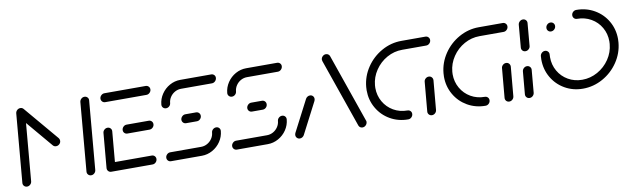

<svg xmlns="http://www.w3.org/2000/svg" viewBox="-37 -893 4162 1268"><g transform="rotate(-10 2043.5 -259.0)"><path d="M112.6 -518.5Q124.8 -518.5 132.8 -509.8Q140.7 -501.1 139.3 -489.3L99.3 -29.6Q98.1 -17.4 88.9 -8.7Q79.6 0 67.4 0Q55.2 0 47.2 -8.7Q39.3 -17.4 40.4 -29.6L80.4 -489.3Q81.9 -501.5 91.1 -510Q100.4 -518.5 112.6 -518.5ZM334.4 -260.4Q334.4 -247.8 324.8 -238.5Q315.2 -229.3 302.2 -229.3Q295.9 -229.3 290.6 -231.7Q285.2 -234.1 281.5 -238.5L88.9 -466.7Q82.6 -473.7 82.6 -484.4Q82.6 -497 92.2 -506.7Q101.9 -516.3 114.4 -516.3Q127 -516.3 135.2 -507L328.5 -278.5Q334.4 -271.5 334.4 -260.4ZM542.6 -518.5Q554.8 -518.5 562.8 -509.8Q570.7 -501.1 569.3 -489.3L529.3 -29.6Q528.1 -17.4 518.9 -8.7Q509.6 0 497.4 0Q485.2 0 477.2 -8.7Q469.3 -17.4 470.4 -29.6L510.4 -489.3Q511.9 -501.5 521.1 -510Q530.4 -518.5 542.6 -518.5Z M604.8 -28.5 625.2 -261.5Q626.3 -273.7 635.7 -282.2Q645.2 -290.7 657 -290.7Q669.3 -290.7 677.2 -282.2Q685.2 -273.7 684.1 -261.5L663.7 -28.5ZM940 -32.2Q940 -19.3 930.6 -9.6Q921.1 0 908.1 0H631.9Q620.4 0 612.6 -7.8Q604.8 -15.6 604.8 -27Q604.8 -40 614.3 -49.4Q623.7 -58.9 636.7 -58.9H913.3Q924.8 -58.9 932.4 -51.1Q940 -43.3 940 -32.2ZM753.3 -256.7Q753.3 -269.6 762.8 -279.3Q772.2 -288.9 785.2 -288.9H933.3Q944.8 -288.9 952.6 -281.1Q960.4 -273.3 960.4 -261.9Q960.4 -248.9 950.7 -239.4Q941.1 -230 928.1 -230H780.4Q768.9 -230 761.1 -237.6Q753.3 -245.2 753.3 -256.7ZM644.8 -489.3Q646.3 -501.5 655.6 -510Q664.8 -518.5 677 -518.5H953.3Q964.8 -518.5 972.6 -510.7Q980.4 -503 980.4 -491.9Q980.4 -478.9 970.7 -469.3Q961.1 -459.6 948.5 -459.6H671.9Q659.6 -459.6 651.9 -468.3Q644.1 -477 644.8 -489.3Z M1364.1 -168.5Q1376.3 -168.5 1384.1 -160Q1391.9 -151.5 1390.7 -139.3Q1387.4 -101.5 1365.9 -69.4Q1344.4 -37.4 1310.7 -18.7Q1277 0 1239.3 0H1032.2Q1020.7 0 1013 -7.8Q1005.2 -15.6 1005.2 -27Q1005.2 -39.6 1014.8 -49.3Q1024.4 -58.9 1037 -58.9H1244.4Q1266.3 -58.9 1285.7 -69.6Q1305.2 -80.4 1317.6 -98.9Q1330 -117.4 1331.9 -139.3Q1333 -151.5 1342.4 -160Q1351.9 -168.5 1364.1 -168.5ZM1277.8 -261.9Q1277.8 -248.9 1268.3 -239.4Q1258.9 -230 1245.9 -230H1174.1Q1161.9 -230 1154.1 -238.5Q1146.3 -247 1147 -259.3Q1148.5 -271.5 1157.8 -280.2Q1167 -288.9 1179.3 -288.9H1250.7Q1262.2 -288.9 1270 -281.1Q1277.8 -273.3 1277.8 -261.9ZM1061.1 -350Q1048.9 -350 1040.9 -358.5Q1033 -367 1034.1 -379.3Q1037.4 -417 1058.9 -449.1Q1080.4 -481.1 1113.9 -499.8Q1147.4 -518.5 1185.2 -518.5H1392.6Q1404.1 -518.5 1411.9 -510.9Q1419.6 -503.3 1419.6 -492.6Q1419.6 -479.3 1410 -469.4Q1400.4 -459.6 1387.4 -459.6H1180.4Q1158.5 -459.6 1139.1 -448.9Q1119.6 -438.1 1107.2 -419.6Q1094.8 -401.1 1093 -379.3Q1091.9 -367 1082.6 -358.5Q1073.3 -350 1061.1 -350Z M1805.9 -168.5Q1818.1 -168.5 1825.9 -160Q1833.7 -151.5 1832.6 -139.3Q1829.3 -101.5 1807.8 -69.4Q1786.3 -37.4 1752.6 -18.7Q1718.9 0 1681.1 0H1474.1Q1462.6 0 1454.8 -7.8Q1447 -15.6 1447 -27Q1447 -39.6 1456.7 -49.3Q1466.3 -58.9 1478.9 -58.9H1686.3Q1708.1 -58.9 1727.6 -69.6Q1747 -80.4 1759.4 -98.9Q1771.9 -117.4 1773.7 -139.3Q1774.8 -151.5 1784.3 -160Q1793.7 -168.5 1805.9 -168.5ZM1719.6 -261.9Q1719.6 -248.9 1710.2 -239.4Q1700.7 -230 1687.8 -230H1615.9Q1603.7 -230 1595.9 -238.5Q1588.1 -247 1588.9 -259.3Q1590.4 -271.5 1599.6 -280.2Q1608.9 -288.9 1621.1 -288.9H1692.6Q1704.1 -288.9 1711.9 -281.1Q1719.6 -273.3 1719.6 -261.9ZM1503 -350Q1490.7 -350 1482.8 -358.5Q1474.8 -367 1475.9 -379.3Q1479.3 -417 1500.7 -449.1Q1522.2 -481.1 1555.7 -499.8Q1589.3 -518.5 1627 -518.5H1834.4Q1845.9 -518.5 1853.7 -510.9Q1861.5 -503.3 1861.5 -492.6Q1861.5 -479.3 1851.9 -469.4Q1842.2 -459.6 1829.3 -459.6H1622.2Q1600.4 -459.6 1580.9 -448.9Q1561.5 -438.1 1549.1 -419.6Q1536.7 -401.1 1534.8 -379.3Q1533.7 -367 1524.4 -358.5Q1515.2 -350 1503 -350Z M1897 0Q1885.6 0 1877.8 -7.8Q1870 -15.6 1870 -27Q1870 -34.4 1873.7 -41.9L1982.2 -251.5Q1986.7 -259.3 1994.3 -263.9Q2001.9 -268.5 2010.7 -268.5Q2022.2 -268.5 2029.8 -260.7Q2037.4 -253 2037.4 -241.5Q2037.4 -234.1 2033.7 -226.7L1925.2 -17Q1920.7 -9.3 1913.1 -4.6Q1905.6 0 1897 0ZM2348.9 -33Q2348.9 -19.6 2339.3 -9.8Q2329.6 0 2316.7 0Q2307.8 0 2301.1 -4.6Q2294.4 -9.3 2291.5 -17L2131.5 -476.7Q2129.6 -481.5 2129.6 -486.7Q2129.6 -499.6 2139.3 -509.1Q2148.9 -518.5 2161.5 -518.5Q2170.4 -518.5 2177.2 -513.9Q2184.1 -509.3 2187 -501.5L2346.7 -41.9Q2348.9 -38.1 2348.9 -33Z M2655.2 -32.2Q2655.2 -19.3 2645.7 -9.6Q2636.3 0 2623.3 0Q2557 0 2502.6 -31.3Q2448.1 -62.6 2416.9 -116.9Q2385.6 -171.1 2385.6 -236.3Q2385.6 -247.8 2386.7 -259.3Q2393 -329.6 2433 -389.1Q2473 -448.5 2535.6 -483.5Q2598.1 -518.5 2668.5 -518.5H2829.3Q2840.7 -518.5 2848.5 -510.7Q2856.3 -503 2856.3 -491.9Q2856.3 -478.9 2846.9 -469.3Q2837.4 -459.6 2824.4 -459.6H2663.3Q2608.9 -459.6 2560.7 -432.8Q2512.6 -405.9 2481.5 -359.8Q2450.4 -313.7 2445.6 -259.3Q2444.8 -247.4 2444.8 -241.9Q2444.8 -191.5 2468.9 -149.4Q2493 -107.4 2534.8 -83.1Q2576.7 -58.9 2628.1 -58.9Q2639.6 -58.9 2647.4 -51.3Q2655.2 -43.7 2655.2 -32.2ZM2782.6 0Q2770.4 0 2762.4 -8.7Q2754.4 -17.4 2755.6 -29.6L2773 -225.2Q2773.7 -237.4 2783.1 -246.1Q2792.6 -254.8 2804.8 -254.8Q2817 -254.8 2824.8 -246.1Q2832.6 -237.4 2831.9 -225.2L2814.4 -29.6Q2813.3 -17.4 2804.1 -8.7Q2794.8 0 2782.6 0Z M3173.7 -32.2Q3173.7 -19.3 3164.3 -9.6Q3154.8 0 3141.9 0Q3075.6 0 3021.1 -31.3Q2966.7 -62.6 2935.4 -116.9Q2904.1 -171.1 2904.1 -236.3Q2904.1 -247.8 2905.2 -259.3Q2911.5 -329.6 2951.5 -389.1Q2991.5 -448.5 3054.1 -483.5Q3116.7 -518.5 3187 -518.5H3347.8Q3359.3 -518.5 3367 -510.7Q3374.8 -503 3374.8 -491.9Q3374.8 -478.9 3365.4 -469.3Q3355.9 -459.6 3343 -459.6H3181.9Q3127.4 -459.6 3079.3 -432.8Q3031.1 -405.9 3000 -359.8Q2968.9 -313.7 2964.1 -259.3Q2963.3 -247.4 2963.3 -241.9Q2963.3 -191.5 2987.4 -149.4Q3011.5 -107.4 3053.3 -83.1Q3095.2 -58.9 3146.7 -58.9Q3158.1 -58.9 3165.9 -51.3Q3173.7 -43.7 3173.7 -32.2ZM3301.1 0Q3288.9 0 3280.9 -8.7Q3273 -17.4 3274.1 -29.6L3291.5 -225.2Q3292.2 -237.4 3301.7 -246.1Q3311.1 -254.8 3323.3 -254.8Q3335.6 -254.8 3343.3 -246.1Q3351.1 -237.4 3350.4 -225.2L3333 -29.6Q3331.9 -17.4 3322.6 -8.7Q3313.3 0 3301.1 0Z M3437.4 0Q3425.2 0 3417.2 -8.7Q3409.3 -17.4 3410.4 -29.6L3423.7 -180.4Q3424.8 -192.6 3434.1 -201.3Q3443.3 -210 3455.6 -210Q3467.8 -210 3475.7 -201.3Q3483.7 -192.6 3482.6 -180.4L3469.3 -29.6Q3468.1 -17.4 3458.9 -8.7Q3449.6 0 3437.4 0ZM3464.1 -308.9Q3451.9 -308.9 3444.1 -317.4Q3436.3 -325.9 3437.4 -338.1L3450.4 -489.3Q3451.9 -501.5 3461.1 -510Q3470.4 -518.5 3482.6 -518.5Q3494.8 -518.5 3502.8 -509.8Q3510.7 -501.1 3509.3 -489.3L3496.3 -338.1Q3495.2 -325.9 3485.7 -317.4Q3476.3 -308.9 3464.1 -308.9Z M3626.3 -434.8Q3626.3 -447.8 3635.7 -457.4Q3645.2 -467 3658.1 -467Q3669.6 -467 3677.4 -459.3Q3685.2 -451.5 3685.2 -440Q3685.2 -427 3675.6 -417.6Q3665.9 -408.1 3653 -408.1Q3641.5 -408.1 3633.9 -415.9Q3626.3 -423.7 3626.3 -434.8ZM3808.9 -487.8Q3808.9 -500.7 3818.5 -510Q3828.1 -519.3 3841.1 -519.3Q3907.8 -519.3 3962.4 -487.8Q4017 -456.3 4048.3 -402Q4079.6 -347.8 4079.6 -282.2Q4079.6 -271.1 4078.5 -259.3Q4072.2 -188.5 4032 -128.9Q3991.9 -69.3 3929.1 -34.3Q3866.3 0.7 3795.6 0.7Q3728.9 0.7 3674.3 -30.7Q3619.6 -62.2 3588.3 -116.5Q3557 -170.7 3557 -236.3Q3557 -247.8 3558.1 -259.3Q3559.3 -271.5 3568.7 -280.2Q3578.1 -288.9 3590.4 -288.9Q3602.2 -288.9 3610.2 -280.2Q3618.1 -271.5 3617 -259.3Q3616.3 -247.4 3616.3 -241.5Q3616.3 -190.7 3640.4 -148.7Q3664.4 -106.7 3706.7 -82.4Q3748.9 -58.1 3800.7 -58.1Q3855.6 -58.1 3904.1 -85.2Q3952.6 -112.2 3983.7 -158.3Q4014.8 -204.4 4019.6 -259.3Q4020.4 -271.1 4020.4 -277Q4020.4 -327.8 3996.3 -369.8Q3972.2 -411.9 3930 -436.1Q3887.8 -460.4 3835.9 -460.4Q3824.4 -460.4 3816.7 -468.3Q3808.9 -476.3 3808.9 -487.8Z"/></g></svg>

Font: 26F Galaxy Sans Medium
Style: Italic
Weight: 500
Italic angle: -5°
Designer: C₂₉H₂₅N₃O₅
Version: Version 1.200